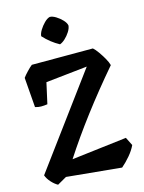

<svg xmlns="http://www.w3.org/2000/svg" viewBox="-139 -1024 840 1121"><g transform="rotate(-15 281.0 -463.5)"><path d="M292 -773Q240 -801 198 -847Q199 -863 211.5 -883.5Q224 -904 241.5 -921.5Q259 -939 275 -943Q291 -943 311.5 -930.5Q332 -918 348.5 -900.5Q365 -883 368 -867Q367 -850 354 -829.5Q341 -809 324 -793.5Q307 -778 292 -773ZM189 -106 522 -146 547 -96Q533 -66 508 -36.5Q483 -7 456 16L125 -16L69 16Q49 5 30.5 -15.5Q12 -36 4 -58L409 -607L158 -580L130 -454Q110 -451 91.5 -451Q73 -451 56 -457L42 -637Q52 -651 70.5 -670.5Q89 -690 102 -700H471Q484 -689 499.5 -667Q515 -645 528.5 -621.5Q542 -598 547 -579Q334 -330 189 -106Z"/></g></svg>

Font: Langar
Style: Regular
Weight: 400
Designer: Alessia Mazzarella
Foundry: Typeland
Version: Version 1.001; ttfautohint (v1.8.3)